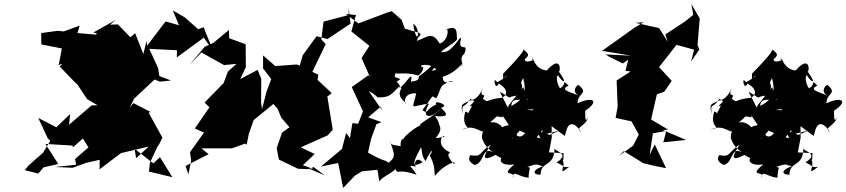

<svg xmlns="http://www.w3.org/2000/svg" viewBox="-20 -847 4227 959"><path d="M970 -701 902 -761 843 -795 874 -721 807 -740 715 -619 712 -643 696 -577 655 -681 631 -661 569 -725 530 -724 559 -748 447 -685 465 -679 458 -674 367 -682 378 -719 298 -690 268 -693 186 -682V-637L187 -625L289 -605L273 -522L293 -529L278 -515L363 -427L362 -432L415 -352L476 -316L491 -321H438L325 -224L330 -277L241 -192L268 -208L171 -258L219 -155L231 -144L195 -84L122 -20L104 3L171 20L198 -11L271 -28L207 -128L342 -120L344 -111L394 -155L422 -111L355 -53L360 -24L253 -13L343 -9L409 -33L478 -49L477 -1L584 -82L723 -115L660 -57L652 -104L746 -31L779 -62L841 38L724 10L729 -35L772 -126L770 -116L791 -160L723 -283L730 -289L646 -332L627 -308L650 -354L752 -450L779 -439L834 -445L776 -467L770 -506L726 -603L864 -596L863 -560L998 -659L1044 -594L997 -711Z M1550 -1 1493 -22 1552 -78 1482 -111 1617 -171 1642 -199 1615 -365 1637 -382 1566 -448 1570 -474 1540 -488 1607 -627 1585 -650 1596 -739 1722 -772 1721 -810 1731 -729 1616 -652 1561 -666 1492 -571 1477 -519 1464 -525 1355 -517 1294 -570V-505L1335 -452L1311 -389L1289 -302L1284 -336L1285 -453L1267 -498L1180 -452L1208 -512L1207 -626L1125 -656L1123 -697L1046 -633L1002 -613L926 -522L986 -585L1099 -522L1161 -528L1118 -489L1097 -432L1002 -335L1026 -311L953 -205L999 -185L929 -87L935 -45L921 24L907 -18L1022 -77L986 -106H1138L1205 -130L1212 -124L1223 -179L1247 -247L1352 -333C1376 -294 1401 -257 1423 -216L1419 -265L1363 -327L1324 -353L1367 -303L1385 -259L1447 -187L1462 -138L1453 -231L1388 -184L1386 -177L1362 -107L1373 -50L1469 -4L1527 -2L1546 -13L1602 29L1520 -6Z M1909 -401 1980 -452 1951 -463 1967 -539 1981 -584C1956 -550 1931 -516 1907 -481C1866 -467 1895 -465 1945 -487C1955 -470 2003 -491 2067 -470C2081 -472 2102 -509 2091 -512C2058 -520 2129 -538 2159 -499C2111 -482 2160 -512 2181 -541C2123 -519 2141 -516 2081 -472C2059 -463 2092 -446 2032 -439C2047 -510 2003 -414 1966 -403C2002 -408 1945 -475 1900 -437C1920 -433 1858 -394 1918 -422C1900 -460 1857 -455 1871 -443L1945 -406L1889 -447ZM1890 -294 1822 -392C1846 -381 1866 -361 1866 -361C1931 -357 1941 -384 1971 -412C2013 -414 1937 -384 2009 -332C2003 -320 1985 -384 2059 -381C2040 -293 2021 -315 2123 -330C2080 -254 2131 -250 2182 -305C2168 -279 2052 -218 2083 -222C2068 -220 1977 -158 1988 -130C2002 -183 1966 -131 1988 -103C2007 -127 1923 -112 1929 -139C1954 -67 1955 -65 1922 -34C1891 -55 1908 -34 1818 -85L1834 -155L1860 -226L1885 -237L1819 -261L1881 -314ZM2158 -356C2170 -365 2180 -425 2200 -426C2161 -395 2227 -455 2243 -440C2221 -442 2195 -419 2191 -463C2275 -489 2308 -565 2282 -515C2303 -528 2267 -552 2299 -578C2326 -644 2262 -577 2283 -656C2278 -673 2238 -577 2185 -587C2179 -593 2252 -631 2263 -651C2258 -680 2273 -728 2204 -698C2222 -719 2225 -647 2176 -629C2137 -695 2115 -660 2059 -642C2078 -662 2049 -655 2044 -732C2046 -719 2068 -727 2069 -659C2112 -710 2028 -653 2049 -611L2077 -682L2002 -704L1986 -748L1937 -791L1916 -785L1770 -730L1708 -777L1758 -772L1735 -690L1825 -618L1786 -557L1828 -462L1820 -471C1792 -451 1765 -432 1737 -412L1793 -291L1769 -229L1740 -232L1728 -157L1709 -183L1688 -103L1583 -15L1669 -33L1694 92L1752 31L1787 9L1865 1L1876 66C1864 44 1972 4 1952 -8C1972 33 1954 -11 2061 26C2028 -28 2012 -21 2057 -15C2044 -36 2063 -67 2091 -36C2049 -15 2027 -11 2083 -111C2089 -100 2083 -70 2106 -42C2133 -105 2151 -103 2126 -71C2149 -29 2149 -9 2152 32C2200 -30 2270 -48 2247 -28C2203 -77 2224 -79 2228 -86C2149 -121 2194 -183 2201 -165C2148 -153 2151 -148 2122 -219C2118 -160 2068 -182 2095 -126C2131 -125 2199 -185 2174 -223C2140 -159 2209 -197 2152 -267C2224 -261 2217 -277 2182 -309C2236 -319 2141 -353 2159 -325C2106 -303 2121 -274 2090 -297L2140 -366Z M2519 -317C2519 -297 2513 -320 2476 -389C2556 -344 2491 -363 2573 -371C2608 -442 2566 -412 2593 -457C2610 -395 2604 -354 2534 -318C2536 -369 2588 -335 2646 -360C2624 -294 2640 -355 2660 -370C2637 -309 2667 -285 2611 -301C2664 -298 2676 -309 2731 -291C2760 -279 2771 -273 2809 -322L2764 -328L2676 -395L2613 -348L2594 -412L2521 -321ZM2725 -173C2655 -204 2659 -181 2699 -129C2701 -174 2713 -133 2603 -183C2586 -157 2558 -156 2536 -206C2549 -207 2547 -120 2531 -173C2504 -138 2543 -140 2593 -220C2508 -234 2473 -206 2479 -199C2515 -186 2475 -247 2427 -235C2502 -296 2430 -263 2467 -265L2492 -261L2488 -273L2561 -163V-201L2658 -158L2716 -231L2801 -168L2808 -192C2822 -248 2857 -229 2883 -187C2848 -214 2908 -215 2917 -262C2906 -236 2902 -247 2903 -294C2977 -343 2941 -367 2865 -331C2864 -384 2922 -377 2872 -421C2866 -431 2826 -387 2876 -367C2842 -384 2768 -397 2820 -419C2782 -456 2815 -426 2777 -406C2762 -429 2756 -462 2767 -472C2787 -435 2824 -419 2767 -495C2778 -461 2794 -589 2711 -495C2654 -500 2643 -555 2630 -576C2665 -515 2627 -571 2639 -545C2562 -519 2637 -602 2579 -537C2635 -571 2621 -578 2593 -601C2603 -599 2567 -554 2493 -479V-452C2514 -478 2531 -473 2463 -436C2437 -475 2455 -386 2470 -430C2523 -401 2512 -369 2487 -359C2397 -349 2425 -329 2392 -354C2414 -391 2367 -349 2393 -409C2369 -350 2330 -339 2332 -356C2293 -294 2286 -342 2291 -277C2279 -333 2288 -325 2332 -346C2379 -351 2300 -306 2338 -319C2306 -257 2326 -291 2304 -289C2278 -198 2353 -217 2286 -199C2359 -234 2379 -168 2428 -194C2438 -217 2386 -216 2387 -158C2401 -117 2422 -100 2446 -85C2384 -119 2403 -36 2352 -23C2352 -23 2308 -39 2329 -72C2390 -62 2366 -80 2431 -125C2424 -108 2358 -24 2451 -71C2451 -85 2506 -28 2502 -73C2461 -49 2482 -16 2549 -26C2470 42 2560 0 2541 43C2543 -2 2562 34 2620 41C2622 -16 2637 -9 2613 -13C2671 -33 2655 -24 2692 -17C2627 7 2650 28 2680 25C2682 -47 2749 -7 2750 -110C2742 -90 2836 -83 2760 -36C2813 -10 2783 -12 2822 -13C2749 45 2825 -35 2779 -55C2791 -36 2796 -43 2795 -82L2722 -86L2736 -159L2735 -239L2697 -285L2688 -173L2775 -195Z M3024 -563 3091 -530 3118 -549 3104 -493 3130 -490 3060 -445 3065 -314 3055 -258 3134 -241 3174 -169 3176 -204 3170 -174 3142 -119 3072 -69 3096 -92 3193 -32 3242 -20 3307 -7 3250 -126 3225 -74 3241 -181 3308 -193 3293 -136 3407 -148 3291 -197 3317 -200 3232 -250 3261 -376 3298 -389 3335 -443 3272 -512 3359 -623 3447 -599 3432 -540 3473 -600 3464 -622 3475 -755 3433 -827 3443 -773 3402 -740 3303 -675 3315 -639 3272 -707 3154 -733 3195 -736 3150 -709 2987 -593 3133 -569 3005 -575Z M3762 -317C3762 -297 3756 -320 3719 -389C3799 -344 3734 -363 3816 -371C3851 -442 3809 -412 3836 -457C3853 -395 3847 -354 3777 -318C3779 -369 3831 -335 3889 -360C3867 -294 3883 -355 3903 -370C3880 -309 3910 -285 3854 -301C3907 -298 3919 -309 3974 -291C4003 -279 4014 -273 4052 -322L4007 -328L3919 -395L3856 -348L3837 -412L3764 -321ZM3968 -173C3898 -204 3902 -181 3942 -129C3944 -174 3956 -133 3846 -183C3829 -157 3801 -156 3779 -206C3792 -207 3790 -120 3774 -173C3747 -138 3786 -140 3836 -220C3751 -234 3716 -206 3722 -199C3758 -186 3718 -247 3670 -235C3745 -296 3673 -263 3710 -265L3735 -261L3731 -273L3804 -163V-201L3901 -158L3959 -231L4044 -168L4051 -192C4065 -248 4100 -229 4126 -187C4091 -214 4151 -215 4160 -262C4149 -236 4145 -247 4146 -294C4220 -343 4184 -367 4108 -331C4107 -384 4165 -377 4115 -421C4109 -431 4069 -387 4119 -367C4085 -384 4011 -397 4063 -419C4025 -456 4058 -426 4020 -406C4005 -429 3999 -462 4010 -472C4030 -435 4067 -419 4010 -495C4021 -461 4037 -589 3954 -495C3897 -500 3886 -555 3873 -576C3908 -515 3870 -571 3882 -545C3805 -519 3880 -602 3822 -537C3878 -571 3864 -578 3836 -601C3846 -599 3810 -554 3736 -479V-452C3757 -478 3774 -473 3706 -436C3680 -475 3698 -386 3713 -430C3766 -401 3755 -369 3730 -359C3640 -349 3668 -329 3635 -354C3657 -391 3610 -349 3636 -409C3612 -350 3573 -339 3575 -356C3536 -294 3529 -342 3534 -277C3522 -333 3531 -325 3575 -346C3622 -351 3543 -306 3581 -319C3549 -257 3569 -291 3547 -289C3521 -198 3596 -217 3529 -199C3602 -234 3622 -168 3671 -194C3681 -217 3629 -216 3630 -158C3644 -117 3665 -100 3689 -85C3627 -119 3646 -36 3595 -23C3595 -23 3551 -39 3572 -72C3633 -62 3609 -80 3674 -125C3667 -108 3601 -24 3694 -71C3694 -85 3749 -28 3745 -73C3704 -49 3725 -16 3792 -26C3713 42 3803 0 3784 43C3786 -2 3805 34 3863 41C3865 -16 3880 -9 3856 -13C3914 -33 3898 -24 3935 -17C3870 7 3893 28 3923 25C3925 -47 3992 -7 3993 -110C3985 -90 4079 -83 4003 -36C4056 -10 4026 -12 4065 -13C3992 45 4068 -35 4022 -55C4034 -36 4039 -43 4038 -82L3965 -86L3979 -159L3978 -239L3940 -285L3931 -173L4018 -195Z"/></svg>

Font: Hussar Lance
Style: ExBdObl
Weight: 700
Foundry: Cannot Into Space Fonts, PlusOne Fonts
Version: Version 2.270